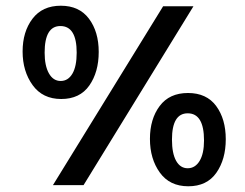

<svg xmlns="http://www.w3.org/2000/svg" viewBox="-20 -694 856 671"><path d="M272 -47H165L550 -672H656ZM136 -510Q136 -464 151 -437.5Q166 -411 192 -411Q218 -411 233 -436.5Q248 -462 248 -510Q248 -603 191 -603Q136 -603 136 -510ZM59 -514Q59 -583 93.5 -628.5Q128 -674 192.5 -674Q257 -674 291 -628.5Q325 -583 325 -512.5Q325 -442 292 -395Q259 -348 194 -348Q129 -348 94 -396.5Q59 -445 59 -514ZM636 -298Q581 -298 581 -206Q581 -158 595.5 -132Q610 -106 636 -106Q662 -106 677.5 -131.5Q693 -157 693 -203Q693 -298 636 -298ZM538 -323.5Q572 -369 637 -369Q702 -369 735.5 -323.5Q769 -278 769 -207.5Q769 -137 736 -90Q703 -43 638 -43Q573 -43 538.5 -91Q504 -139 504 -208.5Q504 -278 538 -323.5Z"/></svg>

Font: Halant SemiBold
Style: Regular
Weight: 600
Designer: Hitesh Malaviya (Devanagari), Satya Rajpurohit (Latin)
Foundry: Indian Type Foundry
Version: Version 1.101;PS 1.0;hotconv 1.0.78;makeotf.lib2.5.61930; tt